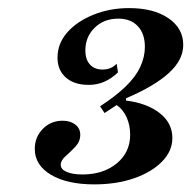

<svg xmlns="http://www.w3.org/2000/svg" viewBox="-20 -718 482 484"><path d="M217.7 -253.2Q149.2 -253.2 108.5 -277.4Q67.7 -301.6 67.7 -342.7Q67.7 -372.6 87.9 -393.1Q108.1 -413.7 137.9 -413.7Q157.3 -413.7 169.8 -404Q182.3 -394.4 182.3 -378.2Q182.3 -361.3 170.2 -348.4Q158.1 -335.5 145.6 -324.6Q133.1 -313.7 133.1 -302.4Q133.1 -291.1 148 -284.7Q162.9 -278.2 187.9 -278.2Q240.3 -278.2 274.2 -306Q308.1 -333.9 308.1 -378.2Q308.1 -402.4 299.2 -422.2Q290.3 -441.9 274.2 -453.2L243.5 -433.1L232.3 -450Q271.8 -475.8 296.8 -500Q321.8 -524.2 333.5 -549.2Q345.2 -574.2 345.2 -600Q345.2 -633.1 327.4 -652Q309.7 -671 278.2 -671Q241.9 -671 218.5 -648Q195.2 -625 195.2 -591.1Q195.2 -567.7 206.9 -555.2Q218.5 -542.7 237.9 -542.7Q250 -542.7 258.5 -546.4Q266.9 -550 274.2 -557.3L277.4 -535.5Q260.5 -519.4 242.3 -511.7Q224.2 -504 204 -504Q166.9 -504 146 -522.6Q125 -541.1 125 -572.6Q125 -608.1 149.2 -635.9Q173.4 -663.7 214.9 -680.6Q256.5 -697.6 305.6 -697.6Q366.9 -697.6 404.4 -672.2Q441.9 -646.8 441.9 -604.8Q441.9 -566.9 405.6 -533.9Q369.4 -500.8 297.6 -470.2V-464.5Q350 -458.1 382.3 -433.1Q414.5 -408.1 414.5 -370.2Q414.5 -337.1 388.3 -310.5Q362.1 -283.9 317.7 -268.5Q273.4 -253.2 217.7 -253.2Z"/></svg>

Font: Playfair 5pt SemiExpanded Light ExtraBold
Style: Italic
Weight: 800
Italic angle: -15.6°
Version: Version 2.001;gftools[0.9.30]